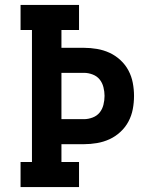

<svg xmlns="http://www.w3.org/2000/svg" viewBox="-20 -755 640 775"><path d="M63 0V-101H109V-634H63V-735H299V-634H228V-562H319Q345 -562 371.5 -557.5Q398 -553 422 -542Q446 -531 466 -512.5Q486 -494 498.5 -470.5Q511 -447 516 -420.5Q521 -394 521 -368Q521 -341 516 -314.5Q511 -288 498.5 -264.5Q486 -241 466 -222.5Q446 -204 422 -193Q398 -182 371.5 -177.5Q345 -173 319 -173H228V-101H299V0ZM228 -274H319Q336 -274 353.5 -280.5Q371 -287 382 -300.5Q393 -314 397.5 -332Q402 -350 402 -368Q402 -385 397.5 -403Q393 -421 382 -434.5Q371 -448 353.5 -454.5Q336 -461 319 -461H228Z"/></svg>

Font: Iosevka Etoile
Style: Bold
Weight: 700
Designer: Belleve Invis
Foundry: Belleve Invis
Version: Version 28.1.0; ttfautohint (v1.8.4)